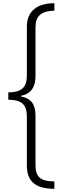

<svg xmlns="http://www.w3.org/2000/svg" viewBox="-20 -813 400 1201"><path d="M320 368V322C234 321 202 295 202 219V-88C202 -160 176 -197 111 -210V-214C176 -226 202 -270 202 -338V-641C202 -714 239 -745 320 -746V-793C212 -793 148 -743 148 -646V-340C148 -264 113 -236 32 -235V-189C113 -189 148 -161 148 -85V222C148 325 206 368 320 368Z"/></svg>

Font: Noto Sans Kannada Condensed Light
Style: Regular
Weight: 300
Width: 3
Designer: Jelle Bosma - Monotype Design Team
Foundry: Monotype Imaging Inc.
Version: Version 2.005